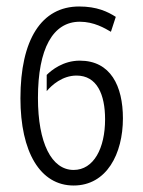

<svg xmlns="http://www.w3.org/2000/svg" viewBox="-20 -562 441 592"><path d="M207 10C309 10 359 -88 359 -197C359 -297 321 -375 226 -375C175 -375 139 -346 124 -331V-281C139 -299 172 -329 216 -329C279 -329 304 -271 304 -194C304 -105 269 -38 207 -38C139 -38 97 -121 97 -260C97 -412 143 -495 226 -495C270 -495 303 -475 322 -464L337 -510C312 -526 279 -542 224 -542C108 -542 43 -440 43 -259C43 -93 104 10 207 10Z"/></svg>

Font: Noto Sans Display Condensed Light
Style: Regular
Weight: 300
Width: 3
Designer: Monotype Design Team
Foundry: Monotype Imaging Inc.
Version: Version 1.900